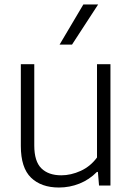

<svg xmlns="http://www.w3.org/2000/svg" viewBox="-20 -828 592 857"><path d="M73 -176.5V-541.5H133V-178.5Q133 -107.5 164.8 -76.5Q196.5 -45.5 253.5 -45.5Q296.5 -45.5 340 -65.2Q383.5 -85 413 -125V-541.5H473V0H422L417 -60.5H412.5Q378.5 -26 334.8 -8.5Q291 9 243 9Q164 9 118.5 -35Q73 -79 73 -176.5ZM246 -629 352 -808H418L301.5 -629Z"/></svg>

Font: Encode Sans Light
Style: Regular
Weight: 300
Designer: Multiple Designers
Foundry: Impallari Type
Version: Version 2.000